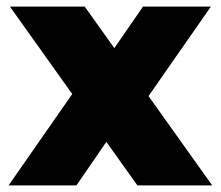

<svg xmlns="http://www.w3.org/2000/svg" viewBox="-20 -560 667 580"><path d="M10 -540H236L621 0H395ZM224 -313 391 -262 211 0H6ZM233 -281 412 -540H617L401 -230Z"/></svg>

Font: Pathway Extreme SemiCondensed ExtraBold
Style: Regular
Weight: 800
Width: 4
Version: Version 1.001;gftools[0.9.26]